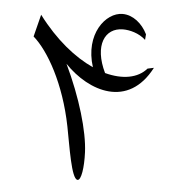

<svg xmlns="http://www.w3.org/2000/svg" viewBox="-53 -802 806 852"><g transform="rotate(5 350.0 -375.5)"><path d="M590 -519C551 -474 483 -462 404 -483C347 -601 385 -683 467 -683C496 -683 538 -673 568 -645L570 -670C547 -717 505 -751 459 -751C384 -751 302 -648 348 -504C266 -541 178 -611 99 -716L74 -617C141 -559 221 -419 258 -233C275 -148 296 0 324 0C340 0 349 -56 346 -125C342 -218 299 -365 230 -509C339 -395 520 -336 618 -525Z"/></g></svg>

Font: Kawkab Mono Light
Style: Bold
Weight: 400
Monospace: yes
Designer: Abdullah Arif
Foundry: Abdullah Arif
Version: Version 1.000;PS 000.500;hotconv 1.0.88;makeotf.lib2.5.64775